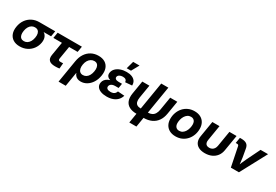

<svg xmlns="http://www.w3.org/2000/svg" viewBox="67 -1952 4826 3359"><g transform="rotate(30 2480.0 -272.0)"><path d="M251.5 11.2Q171.9 11.2 117.9 -22.5Q64 -56.2 41.3 -117.2Q18.6 -178.2 32.2 -259.8Q45.4 -341.3 87.9 -401.9Q130.4 -462.4 195.3 -495.8Q260.3 -529.3 339.8 -529.3H660.6L642.1 -417H416.5L321.3 -413.1Q284.7 -413.1 255.4 -394.5Q226.1 -376 206.5 -341.8Q187 -307.6 179.2 -259.8Q171.4 -212.4 179.2 -177.7Q187 -143.1 210 -124Q232.9 -105 270 -105Q306.6 -105 336.2 -124Q365.7 -143.1 385.7 -177.7Q405.8 -212.4 413.6 -259.8Q421.9 -307.6 413.6 -341.8Q405.3 -376 382.3 -394.5Q359.4 -413.1 322.8 -413.1L329.1 -458Q384.3 -458 429.9 -445.3Q475.6 -432.6 507.1 -406.2Q538.6 -379.9 552 -338.9Q565.4 -297.9 556.2 -240.2Q543.9 -168.5 502.2 -111.3Q460.4 -54.2 396 -21.5Q331.5 11.2 251.5 11.2Z M961.4 3.4Q877.4 3.4 841.8 -32.7Q806.2 -68.8 817.9 -141.1L863.3 -413.1H690.4L710 -529.3H1199.7L1180.2 -413.1H1008.3L966.3 -159.7Q961.9 -133.8 970.9 -122.6Q980 -111.3 1008.3 -111.3Q1019.5 -111.3 1034.2 -112.3Q1048.8 -113.3 1060.1 -113.8L1050.8 -2.4Q1027.8 1 1005.4 2.2Q982.9 3.4 961.4 3.4Z M1151.4 204.1 1226.6 -251Q1241.7 -341.8 1284.4 -406Q1327.1 -470.2 1391.4 -504.2Q1455.6 -538.1 1535.2 -538.1Q1613.3 -538.1 1666.7 -505.6Q1720.2 -473.1 1742.9 -411.6Q1765.6 -350.1 1751.5 -262.7Q1737.8 -180.2 1698.7 -118.9Q1659.7 -57.6 1604 -23.7Q1548.3 10.3 1483.4 10.3Q1444.3 10.3 1417 -2Q1389.6 -14.2 1372.3 -34.9Q1355 -55.7 1346.2 -81.5H1343.3L1296.4 204.1ZM1460.9 -107.4Q1498 -107.4 1527.6 -127Q1557.1 -146.5 1576.7 -181.9Q1596.2 -217.3 1604 -265.1Q1612.3 -312.5 1604.7 -347.7Q1597.2 -382.8 1575 -402.1Q1552.7 -421.4 1515.6 -421.4Q1479 -421.4 1448.5 -402.1Q1418 -382.8 1397.2 -347.9Q1376.5 -313 1368.7 -265.1Q1360.8 -217.3 1369.4 -181.9Q1377.9 -146.5 1401.4 -127Q1424.8 -107.4 1460.9 -107.4Z M2007.3 10.7Q1940.4 10.7 1889.9 -7.8Q1839.4 -26.4 1814 -62.3Q1788.6 -98.1 1796.9 -148.4Q1802.7 -183.6 1823 -209.2Q1843.3 -234.9 1875.5 -252Q1907.7 -269 1950.4 -277.3Q1993.2 -285.6 2043.5 -285.6H2127L2116.7 -225.1H2047.4Q2018.1 -225.1 1995.4 -217.3Q1972.7 -209.5 1958.7 -194.8Q1944.8 -180.2 1941.4 -159.7Q1936.5 -129.4 1958.7 -111.8Q1981 -94.2 2026.9 -94.2Q2057.6 -94.2 2079.6 -102.5Q2101.6 -110.8 2115.7 -127.2Q2129.9 -143.6 2137.2 -167L2271.5 -157.2Q2256.3 -104.5 2220.7 -66.9Q2185.1 -29.3 2131.1 -9.3Q2077.1 10.7 2007.3 10.7ZM2042.5 -256.3Q1990.7 -256.3 1951.4 -263.4Q1912.1 -270.5 1887 -285.2Q1861.8 -299.8 1851.3 -323.2Q1840.8 -346.7 1846.2 -378.9Q1854.5 -428.7 1890.4 -464.4Q1926.3 -500 1981.2 -519.3Q2036.1 -538.6 2101.1 -538.6Q2164.6 -538.6 2209.7 -520.3Q2254.9 -502 2278.6 -466.6Q2302.2 -431.2 2300.3 -380.4L2164.6 -369.1Q2165 -399.9 2144.8 -416.7Q2124.5 -433.6 2084.5 -433.6Q2044.4 -433.6 2017.1 -417Q1989.7 -400.4 1985.4 -373.5Q1981.9 -349.1 2002 -333.5Q2022 -317.9 2064.5 -317.9H2131.8L2122.1 -256.3ZM2066.9 -595.2 2108.9 -747.6H2237.8L2153.3 -595.2Z M2613.8 9.8Q2523.9 9.8 2465.8 -21.5Q2407.7 -52.7 2384.5 -113.8Q2361.3 -174.8 2376 -263.7L2419.9 -529.3H2563.5L2519.5 -264.6Q2510.7 -210.4 2520.3 -175.8Q2529.8 -141.1 2557.4 -124.5Q2585 -107.9 2630.9 -107.9H2774.4Q2820.8 -107.9 2854.5 -124.5Q2888.2 -141.1 2909.4 -175.8Q2930.7 -210.4 2939.5 -264.6L2983.4 -529.3H3127L3083 -263.7Q3068.4 -174.8 3025.6 -114Q2982.9 -53.2 2915 -21.7Q2847.2 9.8 2757.3 9.8ZM2580.6 204.1 2724.1 -665H2867.7L2724.1 204.1Z M3399.4 11.2Q3327.6 11.2 3276.1 -16.6Q3224.6 -44.4 3197 -94.7Q3169.4 -145 3169.4 -212.9Q3169.4 -278.3 3190.7 -337.2Q3211.9 -396 3252.2 -441.4Q3292.5 -486.8 3348.9 -512.7Q3405.3 -538.6 3474.6 -538.6Q3546.9 -538.6 3598.4 -510.7Q3649.9 -482.9 3677.2 -432.4Q3704.6 -381.8 3704.6 -314Q3704.6 -249.5 3683.8 -190.9Q3663.1 -132.3 3623 -86.7Q3583 -41 3526.6 -14.9Q3470.2 11.2 3399.4 11.2ZM3406.2 -105Q3444.8 -105 3473.9 -124.5Q3502.9 -144 3522 -175.8Q3541 -207.5 3550.3 -244.6Q3559.6 -281.7 3559.6 -316.4Q3559.6 -349.6 3548.8 -373.3Q3538.1 -397 3517.6 -409.7Q3497.1 -422.4 3467.8 -422.4Q3429.7 -422.4 3400.9 -402.8Q3372.1 -383.3 3352.8 -351.8Q3333.5 -320.3 3324 -283.2Q3314.5 -246.1 3314.5 -210.4Q3314.5 -161.6 3338.6 -133.3Q3362.8 -105 3406.2 -105Z M3990.2 9.8Q3915 9.8 3864.3 -16.8Q3813.5 -43.5 3792.2 -93Q3771 -142.6 3782.2 -210.9L3835 -529.3H3979.5L3928.7 -219.7Q3922.9 -185.1 3930.7 -160.9Q3938.5 -136.7 3958.7 -124Q3979 -111.3 4010.7 -111.3Q4042.5 -111.3 4066.7 -124Q4090.8 -136.7 4106.7 -160.9Q4122.6 -185.1 4128.4 -219.7L4179.7 -529.3H4324.2L4271.5 -210.9Q4260.3 -142.6 4222.7 -93Q4185.1 -43.5 4125.7 -16.8Q4066.4 9.8 3990.2 9.8Z M4514.2 0 4435.1 -389.6Q4432.1 -403.8 4423.3 -410.2Q4414.6 -416.5 4397.9 -416.5H4372.1L4391.1 -530.8H4418.5Q4492.7 -530.8 4529.8 -503.7Q4566.9 -476.6 4575.7 -415.5L4603 -261.7Q4610.8 -212.9 4615.5 -163.3Q4620.1 -113.8 4624.5 -63H4591.8Q4613.3 -113.8 4633.8 -163.3Q4654.3 -212.9 4678.2 -261.7L4809.1 -529.3H4960.4L4677.2 0Z"/></g></svg>

Font: Inter 24pt
Style: Bold Italic
Weight: 700
Italic angle: -9.3988°
Version: Version 4.001;git-66647c0bb